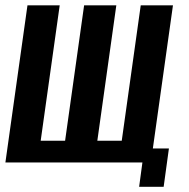

<svg xmlns="http://www.w3.org/2000/svg" viewBox="-23 -611 710 722"><path d="M500.2 91.4 512.5 0H-2.7L80.3 -591H201.5L130 -81.7H221.8L293.3 -591H414.4L343 -81.7H434.8L506.2 -591H627.4L551.8 -52.8H612.2L592.4 91.4Z"/></svg>

Font: Alumni Sans SC Thin
Style: Italic
Weight: 100
Italic angle: -8°
Designer: Robert E. Leuschke
Foundry: Robert E. Leuschke
Version: Version 1.016